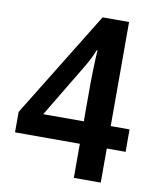

<svg xmlns="http://www.w3.org/2000/svg" viewBox="-81 -779 690 843"><g transform="rotate(10 263.5 -358.0)"><path d="M510 -152H426V0H306V-152H17V-243L308 -716H426V-252H510ZM306 -424Q306 -446 307 -475.5Q308 -505 309 -531.5Q310 -558 311 -570H308Q291 -528 268 -490L125 -252H306Z"/></g></svg>

Font: Noto Sans Gujarati SemiCondensed SemiBold
Style: Regular
Weight: 600
Width: 4
Designer: Jelle Bosma - Monotype Design Team, Universal Thirst
Foundry: Monotype Imaging Inc.
Version: Version 2.106; ttfautohint (v1.8.4.7-5d5b)